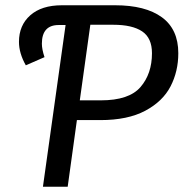

<svg xmlns="http://www.w3.org/2000/svg" viewBox="-20 -709 697 729"><path d="M657 -507Q657 -438 627.5 -381Q598 -324 531.5 -288.5Q465 -253 361 -253H272L237 0H143L229 -614H203Q139 -614 139 -543Q139 -522 149 -492L78 -461Q52 -507 52 -550Q52 -613 95 -651Q138 -689 215 -689H417Q532 -689 594.5 -643.5Q657 -598 657 -507ZM557 -507Q557 -565 519.5 -590Q482 -615 410 -615H323L283 -328H363Q470 -328 513.5 -378.5Q557 -429 557 -507Z"/></svg>

Font: FiraGO
Style: Italic
Weight: 400
Italic angle: -8°
Designer: bBox Type GmbH
Foundry: bBox Type GmbH
Version: Version 1.001